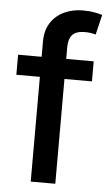

<svg xmlns="http://www.w3.org/2000/svg" viewBox="-54 -792 479 829"><g transform="rotate(5 185.5 -378.0)"><path d="M336.9 -541V-454.1H9.3V-541ZM111.3 0V-606.9Q111.3 -656.2 133.1 -689.2Q154.8 -722.2 191.2 -739Q227.5 -755.9 271 -755.9Q301.3 -755.9 323.7 -751.5Q346.2 -747.1 356 -743.7L335.4 -657.2Q328.1 -659.2 315.9 -661.4Q303.7 -663.6 287.6 -663.6Q250.5 -663.6 234.1 -645.5Q217.8 -627.4 217.8 -591.8V0Z"/></g></svg>

Font: Inter 17pt Medium
Style: Regular
Weight: 500
Version: Version 4.001;git-66647c0bb